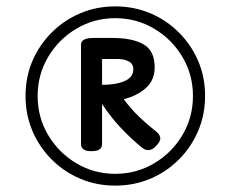

<svg xmlns="http://www.w3.org/2000/svg" viewBox="-20 -1573 723 602"><path d="M341 -991Q283 -991 232 -1012.5Q181 -1034 142 -1073Q103 -1112 81.5 -1163Q60 -1214 60 -1272Q60 -1331 81.5 -1381.5Q103 -1432 142 -1471Q181 -1510 232 -1531.5Q283 -1553 341 -1553Q400 -1553 451 -1531.5Q502 -1510 541 -1471Q580 -1432 601.5 -1381.5Q623 -1331 623 -1272Q623 -1214 601.5 -1163Q580 -1112 541 -1073Q502 -1034 451 -1012.5Q400 -991 341 -991ZM341 -1028Q408 -1028 463.5 -1061Q519 -1094 552 -1149.5Q585 -1205 585 -1272Q585 -1339 552 -1394.5Q519 -1450 463.5 -1483Q408 -1516 341 -1516Q275 -1516 219.5 -1483Q164 -1450 131 -1394.5Q98 -1339 98 -1272Q98 -1205 131 -1149.5Q164 -1094 219.5 -1061Q275 -1028 341 -1028ZM266 -1099Q249 -1099 241.5 -1105Q234 -1111 234 -1121V-1433Q234 -1454 273 -1454H333Q395 -1454 430 -1434Q465 -1414 465 -1362Q465 -1322 438 -1297.5Q411 -1273 368 -1262Q391 -1231 415.5 -1207.5Q440 -1184 468 -1162Q481 -1152 482.5 -1141.5Q484 -1131 471 -1117Q448 -1091 424 -1111Q390 -1139 358.5 -1172.5Q327 -1206 300 -1247V-1121Q300 -1111 292.5 -1105Q285 -1099 266 -1099ZM300 -1307Q344 -1307 371 -1319Q398 -1331 398 -1356Q398 -1373 383.5 -1380.5Q369 -1388 350 -1388H300Z"/></svg>

Font: Playwrite ID
Style: Regular
Weight: 400
Designer: Veronika Burian, José Scaglione
Foundry: TypeTogether
Version: Version 1.002